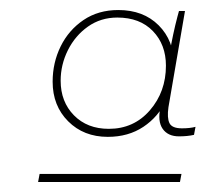

<svg xmlns="http://www.w3.org/2000/svg" viewBox="-20 -722 410 383"><path d="M59 -375H342L339 -359H56ZM300 -508 306 -536 318 -614Q325 -655 334 -689L337 -700H349L316 -508Q313 -487 318 -476.5Q323 -466 343 -466Q359 -466 370 -469L367 -453Q354 -450 337 -450Q315 -450 304.5 -465Q294 -480 300 -508ZM327 -593Q327 -555 311.5 -522Q296 -489 266 -469Q236 -449 195 -449Q147 -449 116 -480Q85 -511 85 -559Q85 -597 101 -629.5Q117 -662 146.5 -682Q176 -702 216 -702Q266 -702 296.5 -671.5Q327 -641 327 -593ZM101 -561Q101 -519 127.5 -492Q154 -465 197 -465Q247 -465 279 -502Q311 -539 311 -591Q311 -633 285 -660Q259 -687 214 -687Q181 -687 155.5 -669Q130 -651 115.5 -622Q101 -593 101 -561Z"/></svg>

Font: Fixel Italic Variable 20240409 Display Thin
Style: Italic
Weight: 100
Italic angle: -10°
Designer: AlfaBravo + MacPaw
Foundry: Kyrylo Tkachov, Marchela Mozhyna, Serhii Makarenko, Maria Weinstein, Zakhar Kryvoshyya
Version: Version 1.211;Glyphs 3.2 (3225)